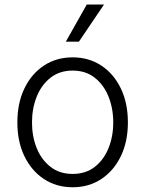

<svg xmlns="http://www.w3.org/2000/svg" viewBox="-20 -802 631 834"><path d="M295.5 11.4Q224.8 11.4 170.6 -24.5Q116.5 -60.4 85.9 -123.8Q55.4 -187.1 55.4 -270.2Q55.4 -354 85.9 -417.6Q116.5 -481.2 170.6 -517Q224.8 -552.9 295.5 -552.9Q366.1 -552.9 420.3 -517Q474.4 -481.2 505 -417.6Q535.5 -354 535.5 -270.2Q535.5 -187.1 505 -123.8Q474.4 -60.4 420.3 -24.5Q366.1 11.4 295.5 11.4ZM295.5 -46.5Q352.3 -46.5 391.5 -77.1Q430.8 -107.6 451.3 -158.4Q471.9 -209.2 471.9 -270.2Q471.9 -331.3 451.3 -382.5Q430.8 -433.6 391.5 -464.5Q352.3 -495.4 295.5 -495.4Q239 -495.4 199.6 -464.5Q160.2 -433.6 139.6 -382.5Q119 -331.3 119 -270.2Q119 -209.2 139.6 -158.4Q160.2 -107.6 199.6 -77.1Q239 -46.5 295.5 -46.5ZM266 -621.1 356.9 -782.3H431.8L322.8 -621.1Z"/></svg>

Font: Inter Zeller Light
Style: Regular
Weight: 300
Designer: Rasmus Andersson; Joe Bland
Foundry: zeller
Version: Version 3.015;git-dec3a8cb1